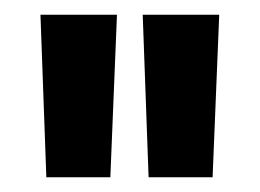

<svg xmlns="http://www.w3.org/2000/svg" viewBox="-20 -710 353 261"><path d="M130 -469H43L35 -690H139ZM269 -469H182L174 -690H278Z"/></svg>

Font: exo2condensed_b
Style: Bold
Weight: 700
Width: 3
Designer: Natanael Gama
Version: Version 1.001;PS 001.001;hotconv 1.0.70;makeotf.lib2.5.58329